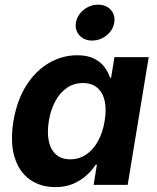

<svg xmlns="http://www.w3.org/2000/svg" viewBox="-20 -780 663 810"><path d="M213.4 9.3Q149.9 9.3 104.7 -23.4Q59.6 -56.2 41 -118.4Q22.5 -180.7 36.6 -269Q52.2 -359.4 92 -421.1Q131.8 -482.9 187.7 -514.9Q243.7 -546.9 305.2 -546.9Q348.6 -546.9 376.5 -533Q404.3 -519 420.7 -497.1Q437 -475.1 444.3 -452.1H448.7L462.9 -539.1H607.4L518.6 0H375L388.7 -85H383.3Q368.2 -61 344.2 -39.6Q320.3 -18.1 288.1 -4.4Q255.9 9.3 213.4 9.3ZM276.4 -107.9Q314 -107.9 343.8 -128.2Q373.5 -148.4 393.6 -184.8Q413.6 -221.2 421.4 -269.5Q429.7 -318.4 421.6 -354.2Q413.6 -390.1 390.4 -409.9Q367.2 -429.7 329.6 -429.7Q292 -429.7 262.5 -409.4Q232.9 -389.2 213.4 -353.3Q193.8 -317.4 186 -269.5Q178.2 -221.7 185.8 -185.1Q193.4 -148.4 216.3 -128.2Q239.3 -107.9 276.4 -107.9ZM368.7 -608.9Q335 -608.9 315.2 -630.9Q295.4 -652.8 300.3 -684.6Q305.7 -716.3 333 -738.3Q360.4 -760.3 393.6 -760.3Q427.7 -760.3 447.5 -738.3Q467.3 -716.3 461.9 -684.6Q457 -652.8 429.7 -630.9Q402.3 -608.9 368.7 -608.9Z"/></svg>

Font: Inter 18pt
Style: Bold Italic
Weight: 700
Italic angle: -9.3988°
Designer: Rasmus Andersson
Foundry: rsms
Version: Version 4.001;git-66647c0bb